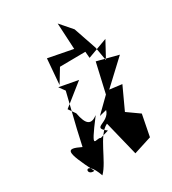

<svg xmlns="http://www.w3.org/2000/svg" viewBox="-225 -968 1070 1193"><g transform="rotate(-30 310.0 -372.0)"><path d="M259 -100C233 -119 152 -42 302 -239C250 -200 220 -217 203 -309L169 -358L322 -480L187 -505L217 -464L158 -224L132 -108C31 -157 27 -132 122 57C51 65 97 -46 151 106C217 41 257 -120 336 -158L397 90L525 49L555 -104L469 -165L542 -323L454 -334L620 -489L469 -528L421 -318L322 -221L374 -234C352 -155 232 -184 320 -118ZM511 -602 455 -766 382 -850 392 -662 216 -696 201 -513 260 -610 443 -612 447 -566 591 -619 528 -503Z"/></g></svg>

Font: Asimov Silicon
Style: Regular
Weight: 400
Designer: Google
Version: Version 2.000980; 2014